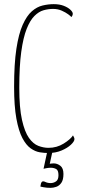

<svg xmlns="http://www.w3.org/2000/svg" viewBox="-20 -729 409 926"><path d="M213 9Q194 9 172 5.5Q150 2 128 -13.5Q106 -29 88 -63Q70 -97 59 -157Q48 -217 48 -311Q48 -421 59 -493.5Q70 -566 89.5 -609.5Q109 -653 133.5 -674.5Q158 -696 185.5 -702.5Q213 -709 239 -709Q267 -709 287.5 -701Q308 -693 319.5 -682Q331 -671 331 -663Q331 -659 329 -654Q327 -649 324 -647Q321 -651 309 -660Q297 -669 278 -677.5Q259 -686 236 -686Q213 -686 190 -679.5Q167 -673 146 -652Q125 -631 108.5 -589.5Q92 -548 82.5 -479Q73 -410 73 -306Q73 -209 86 -151Q99 -93 119.5 -64Q140 -35 165 -25.5Q190 -16 214 -16Q254 -16 287 -36.5Q320 -57 332 -76Q334 -72 336.5 -67.5Q339 -63 339 -58Q339 -47 322 -31Q305 -15 276.5 -3Q248 9 213 9ZM224 177Q205 177 190 174Q175 171 175 171Q175 171 175.5 166.5Q176 162 177.5 156.5Q179 151 182 148Q187 143 198.5 148.5Q210 154 224 154Q238 154 250 146Q262 138 262 116Q262 92 250.5 86Q239 80 225 80Q213 80 201.5 82.5Q190 85 190 85L209 -3H234L220 61Q220 61 225 60Q230 59 239 59Q256 59 271 70.5Q286 82 286 110Q286 138 276 152.5Q266 167 251.5 172Q237 177 224 177Z"/></svg>

Font: Yanone Kaffeesatz ExtraLight ExtraLight
Style: Regular
Weight: 250
Version: Version 2.003